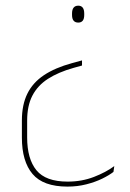

<svg xmlns="http://www.w3.org/2000/svg" viewBox="-20 -512 470 693"><path d="M276 -294V-275.5L245.5 -267Q190.5 -251.5 153.2 -227.5Q116 -203.5 97 -167Q78 -130.5 78 -77V-16Q78 61.5 111.5 102.5Q145 143.5 224 143.5Q275.5 143.5 319.2 126.5Q363 109.5 392.5 87.5L389.5 108.5Q374 120.5 349 132.8Q324 145 292 153.2Q260 161.5 223.5 161.5Q136 161.5 97.5 116Q59 70.5 59 -15.5V-77Q59 -134 78.8 -174Q98.5 -214 138.8 -240.8Q179 -267.5 239.5 -284ZM262.5 -491.5Q273 -491.5 278.5 -484.5Q284 -477.5 284 -463V-458Q284 -444 278.5 -437.2Q273 -430.5 262.5 -430.5Q251.5 -430.5 245.8 -437.2Q240 -444 240 -458V-463Q240 -477.5 245.8 -484.5Q251.5 -491.5 262.5 -491.5Z"/></svg>

Font: Anek Odia Thin
Style: Regular
Weight: 250
Version: Version 1.003